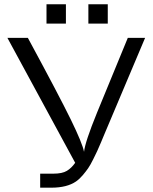

<svg xmlns="http://www.w3.org/2000/svg" viewBox="-20 -869 707 889"><path d="M14.2 -693.8H108.9Q252.9 -427.7 307.4 -316.4Q361.8 -205.1 369.1 -166Q374 -211.9 429.2 -347.2L571.8 -693.8H651.9L461.9 -244.1Q460.9 -241.2 448 -210.7Q435.1 -180.2 429.9 -169.2Q424.8 -158.2 411.4 -131.1Q397.9 -104 387.9 -89.6Q377.9 -75.2 363 -57.6Q348.1 -40 332 -28.8Q290 0 217.8 0H166V-64.9H227.1Q268.1 -64.9 289.6 -77.9Q311 -90.8 328.1 -115.2ZM195.3 -759.8V-849.1H285.2V-759.8ZM389.2 -759.8V-849.1H479V-759.8Z"/></svg>

Font: CMU Sans Serif
Style: Medium
Weight: 500
Version: Version 0.7.0